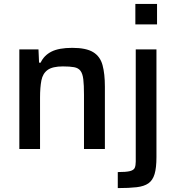

<svg xmlns="http://www.w3.org/2000/svg" viewBox="-20 -763 900 983"><path d="M79 0V-510H177L180 -442H188Q205 -479 243 -498.5Q281 -518 350 -518Q421 -518 457 -496Q493 -474 505 -429.5Q517 -385 517 -319V0H410V-277Q410 -328 406.5 -357Q403 -386 392 -400.5Q381 -415 359.5 -419Q338 -423 302 -423Q249 -423 224 -405Q199 -387 192 -351.5Q185 -316 185 -263V0ZM673 -638V-743H784V-638ZM583 200V118Q626 118 645.5 113Q665 108 670 96Q675 84 675 64V-510H781V41Q781 96 771.5 128Q762 160 740 175.5Q718 191 679.5 195.5Q641 200 583 200Z"/></svg>

Font: Saira Medium
Style: Regular
Weight: 500
Designer: Hector Gatti with collaboration of the Omnibus-Type team
Foundry: Omnibus-Type
Version: Version 1.100; ttfautohint (v1.8.3)